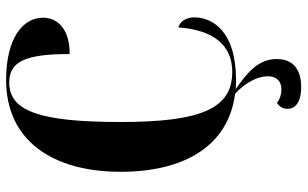

<svg xmlns="http://www.w3.org/2000/svg" viewBox="-204 -560 982 613"><g transform="rotate(-90 286.5 -253.0)"><path d="M405 140C405 83 365 48 309 9C319 10 329 10 339 10C497 10 538 -68 538 -123C538 -138 533 -166 506 -174C498 -65 452 -2 364 -2C247 -2 204 -101 204 -358C204 -615 238 -714 330 -714C397 -714 421 -663 421 -521C499 -521 537 -558 537 -606C537 -671 471 -724 338 -724C145 -724 45 -576 45 -358C45 -155 128 -14 294 7C329 38 350 79 350 111C350 139 335 155 308 155C292 155 277 150 265 141C251 149 246 163 246 174C246 204 274 218 316 218C373 218 405 191 405 140Z"/></g></svg>

Font: Noto Serif Display Condensed Extra
Style: Regular
Weight: 800
Width: 3
Designer: Monotype Design Team
Foundry: Monotype Imaging Inc.
Version: Version 1.900